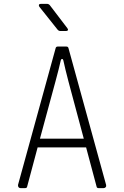

<svg xmlns="http://www.w3.org/2000/svg" viewBox="-20 -970 640 990"><path d="M86 0Q79 0 75.5 -5Q72 -10 73 -17L267 -722Q269 -730 278 -730H322Q331 -730 333 -722L527 -17Q529 -10 525 -5Q521 0 514 0H489Q479 0 478 -8L424 -210H174L120 -8Q119 0 109 0ZM186 -255H412L333 -550Q315 -619 307 -657Q305 -666 300 -666Q295 -666 293 -657Q289 -638 282 -611Q275 -584 266 -550ZM292 -810Q283 -810 277 -817L183 -935Q179 -941 181 -945.5Q183 -950 190 -950H223Q231 -950 237 -943L327 -825Q332 -819 330 -814.5Q328 -810 320 -810Z"/></svg>

Font: Pitagon Sans Mono Thin
Style: Regular
Weight: 100
Monospace: yes
Designer: Travis Tran
Foundry: Pitagon
Version: Version 1.001; ttfautohint (v1.8.4.7-5d5b);gftools[0.9.26]